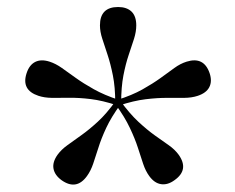

<svg xmlns="http://www.w3.org/2000/svg" viewBox="-20 -790 654 534"><path d="M317 -504.5H300.5Q300.5 -547.5 294 -580Q287.5 -612.5 279.2 -637.5Q271 -662.5 264.5 -682.2Q258 -702 258 -719.5Q258 -770.5 308.5 -770.5Q332.5 -770.5 345.8 -757.8Q359 -745 359 -719.5Q359 -702 352.8 -682.2Q346.5 -662.5 338 -637.5Q329.5 -612.5 323.2 -580Q317 -547.5 317 -504.5ZM311 -512 306 -497Q265 -510.5 231.8 -514.5Q198.5 -518.5 172.2 -518Q146 -517.5 124.8 -517.8Q103.5 -518 87 -523.5Q38.5 -539.5 54 -586.5Q61.5 -609.5 78 -617.8Q94.5 -626 118 -618.5Q135 -613 152 -601Q169 -589 190.5 -573.5Q212 -558 241 -541.8Q270 -525.5 311 -512ZM301.5 -509 315 -499.5Q289.5 -464.5 275.5 -434.5Q261.5 -404.5 253.8 -379.5Q246 -354.5 239.2 -334.8Q232.5 -315 222 -300.5Q192.5 -259.5 151 -289Q132 -303 128.8 -321Q125.5 -339 140 -359.5Q150.5 -374 167.5 -386.2Q184.5 -398.5 206 -413.8Q227.5 -429 252 -451.5Q276.5 -474 301.5 -509ZM301.5 -499.5 315 -509Q340.5 -474 365 -451.2Q389.5 -428.5 411 -413.2Q432.5 -398 449.5 -386Q466.5 -374 477 -359.5Q506.5 -318 465.5 -289Q446.5 -275 428 -277.8Q409.5 -280.5 395 -300.5Q384.5 -315 378 -334.8Q371.5 -354.5 363.5 -379.2Q355.5 -404 341.2 -434.2Q327 -464.5 301.5 -499.5ZM306 -512Q347 -525 376 -541.2Q405 -557.5 426.5 -573Q448 -588.5 464.8 -600.8Q481.5 -613 499 -618.5Q547 -633.5 563 -586.5Q570.5 -564 562.2 -547.8Q554 -531.5 530 -523.5Q513.5 -518 492.2 -517.8Q471 -517.5 444.8 -517.8Q418.5 -518 385.2 -514Q352 -510 311 -496.5Z"/></svg>

Font: Fraunces 48pt
Style: Regular
Weight: 400
Version: Version 1.000;[b76b70a41]